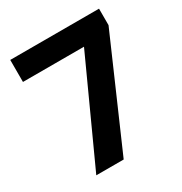

<svg xmlns="http://www.w3.org/2000/svg" viewBox="-168 -836 907 959"><g transform="rotate(-30 286.0 -357.0)"><path d="M111 0 379 -587H27V-714H539V-619L269 0Z"/></g></svg>

Font: Noto Sans Adlam Unjoined
Style: Regular
Weight: 400
Designer: Mark Jamra, Neil Patel
Foundry: JamraPatel LLC
Version: Version 3.001